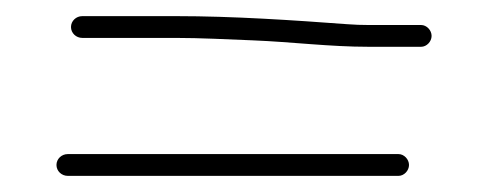

<svg xmlns="http://www.w3.org/2000/svg" viewBox="-20 -439 605 238"><path d="M64 -221H474C480.9 -221 487 -227.5 487 -234.5C487 -241.5 480.9 -248 474 -248H64C56.3 -248 50 -242 50 -234.5C50 -227 56.3 -221 64 -221ZM82 -392H198C228.4 -392 262.4 -390.2 293 -389C342.5 -387 388.4 -381 437 -381H502C508.9 -381 515 -387.5 515 -394.5C515 -401.5 508.9 -408 502 -408H437C428.3 -408 419.5 -408.3 410.5 -409C342.7 -414 269.5 -419 198 -419H82C74.3 -419 68 -413 68 -405.5C68 -398 74.3 -392 82 -392Z"/></svg>

Font: Take Off
Style: Regular, Eh
Weight: 400
Foundry: Cannot Into Space Fonts
Version: Version 0.89